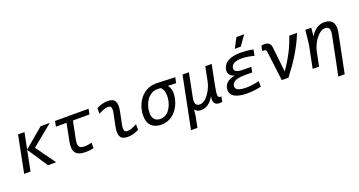

<svg xmlns="http://www.w3.org/2000/svg" viewBox="-47 -1451 4492 2401"><g transform="rotate(-20 2199.0 -250.0)"><path d="M465.3 0H356.4L177.7 -269.5L124 0H39.1L136.7 -490.2H221.7L178.2 -272L437 -490.2H559.1L278.3 -260.7Z M964.8 -4.9Q941.9 0.5 913.6 3.7Q885.3 6.8 861.8 6.8Q812 6.8 778.1 -4.2Q744.1 -15.1 725.6 -39.1Q707 -63 703.4 -100.8Q699.7 -138.7 710.9 -192.9L755.9 -418.9H614.7L628.9 -490.2H1074.7L1061 -418.9H840.8L794.9 -189.9Q788.1 -156.2 787.8 -132.6Q787.6 -108.9 796.1 -93.8Q804.7 -78.6 822.8 -71.8Q840.8 -64.9 870.6 -64.9Q889.2 -64.9 914.8 -68.4Q940.4 -71.8 964.8 -78.1Z M1566.4 -30.8Q1532.7 -12.2 1495.4 -1.7Q1458 8.8 1415.5 8.8Q1380.9 8.8 1357.4 -1Q1334 -10.7 1321.5 -32Q1309.1 -53.2 1307.6 -86.4Q1306.2 -119.6 1315.4 -167L1348.6 -331.1Q1354.5 -358.9 1354.2 -377.7Q1354 -396.5 1349.1 -407.7Q1344.2 -418.9 1334.7 -423.6Q1325.2 -428.2 1312.5 -428.2Q1279.3 -428.2 1247.1 -415.3Q1214.8 -402.3 1181.6 -383.8V-459Q1215.3 -477.5 1252.7 -488.3Q1290 -499 1332.5 -499Q1367.2 -499 1390.6 -489.3Q1414.1 -479.5 1426.5 -458.3Q1439 -437 1440.4 -403.8Q1441.9 -370.6 1432.6 -323.2L1399.4 -159.2Q1394 -130.9 1394 -112.3Q1394 -93.8 1399.2 -82.5Q1404.3 -71.3 1413.6 -66.7Q1422.9 -62 1435.5 -62Q1468.8 -62 1501 -75Q1533.2 -87.9 1566.4 -106Z M2104.5 -419.9Q2120.6 -401.9 2130.9 -373.8Q2141.1 -345.7 2141.1 -316.9Q2141.1 -277.3 2132.8 -238Q2124.5 -198.7 2108.4 -162.6Q2092.3 -126.5 2068.8 -95Q2045.4 -63.5 2015.1 -40.5Q1984.9 -17.6 1947.5 -4.4Q1910.2 8.8 1866.7 8.8Q1781.2 8.8 1733.9 -36.6Q1686.5 -82 1686.5 -172.9Q1686.5 -210.9 1694.6 -249.8Q1702.6 -288.6 1718.8 -324.7Q1734.9 -360.8 1759 -392.6Q1783.2 -424.3 1815.2 -448Q1847.2 -471.7 1887 -485.4Q1926.8 -499 1974.6 -499Q2003.4 -499 2035.2 -497.6Q2066.9 -496.1 2099.9 -494.6Q2132.8 -493.2 2165.5 -491.7Q2198.2 -490.2 2228.5 -490.2L2213.4 -416.5Q2181.6 -416.5 2154.5 -417.2Q2127.4 -418 2104.5 -419.9ZM2010.7 -424.3Q2006.3 -424.8 2000 -425Q1993.7 -425.3 1982.9 -425.5Q1972.2 -425.8 1970 -425.8Q1967.8 -425.8 1962.4 -425.8Q1917.5 -425.8 1882.6 -403.3Q1847.7 -380.9 1823.2 -345.2Q1798.8 -309.6 1786.1 -266.1Q1773.4 -222.7 1773.4 -180.2Q1773.4 -122.1 1800.3 -92.5Q1827.1 -63 1878.4 -63Q1906.7 -63 1930.9 -73.2Q1955.1 -83.5 1974.6 -101.3Q1994.1 -119.1 2008.8 -143.3Q2023.4 -167.5 2033.7 -195.1Q2043.9 -222.7 2049.1 -252.2Q2054.2 -281.7 2054.2 -311Q2054.2 -345.7 2043.9 -375.2Q2033.7 -404.8 2010.7 -424.3Z M2410.2 -490.2 2348.1 -178.2Q2341.3 -146 2342.3 -124.3Q2343.3 -102.5 2351.3 -89.4Q2359.4 -76.2 2371.6 -70.6Q2383.8 -64.9 2405.3 -64.9Q2424.8 -64.9 2444.8 -74.7Q2464.8 -84.5 2483.6 -101.6Q2502.4 -118.7 2519 -141.8Q2535.6 -165 2550 -191.7Q2564.5 -218.3 2575 -247.3Q2585.4 -276.4 2591.3 -305.2L2628.4 -490.2H2713.4L2660.2 -225.1Q2649.9 -173.8 2646.2 -142.6Q2642.6 -111.3 2645 -94.5Q2647.5 -77.6 2656 -72.3Q2664.6 -66.9 2679.2 -66.9H2688L2675.3 1Q2667.5 2.4 2658.7 3.7Q2649.9 4.9 2640.1 4.9Q2543.9 4.9 2566.4 -112.8Q2531.2 -50.8 2487.3 -21.5Q2443.4 7.8 2393.1 7.8Q2365.7 7.8 2344.2 -2.7Q2322.8 -13.2 2312 -31.7L2301.3 55.2L2272.5 200.2H2187L2325.2 -490.2Z M3192.9 -12.2Q3142.6 -1.5 3098.4 3.7Q3054.2 8.8 3011.2 8.8Q2953.1 8.8 2910.6 0.2Q2868.2 -8.3 2840.8 -23.9Q2813.5 -39.6 2800.3 -62.3Q2787.1 -85 2787.1 -112.8Q2787.1 -140.1 2796.1 -163.8Q2805.2 -187.5 2824 -206.1Q2842.8 -224.6 2871.1 -237.1Q2899.4 -249.5 2938 -254.9Q2916 -258.8 2900.6 -267.8Q2885.3 -276.9 2875.2 -288.8Q2865.2 -300.8 2860.6 -314Q2856 -327.1 2856 -338.9Q2856 -355 2860.1 -373.3Q2864.3 -391.6 2874.5 -409.4Q2884.8 -427.2 2902.3 -443.4Q2919.9 -459.5 2947 -471.9Q2974.1 -484.4 3011.5 -491.7Q3048.8 -499 3099.1 -499Q3136.7 -499 3179.9 -495.4Q3223.1 -491.7 3267.1 -481L3251 -401.9Q3207 -414.1 3166.7 -420.4Q3126.5 -426.8 3085 -426.8Q3044.9 -426.8 3018.1 -419.4Q2991.2 -412.1 2974.9 -400.4Q2958.5 -388.7 2951.7 -373.5Q2944.8 -358.4 2944.8 -342.8Q2944.8 -313.5 2975.1 -300.3Q3005.4 -287.1 3067.9 -287.1H3167L3152.8 -216.8H3055.2Q3008.8 -216.8 2975.6 -210.7Q2942.4 -204.6 2921.1 -193.1Q2899.9 -181.6 2889.9 -165Q2879.9 -148.4 2879.9 -127.9Q2879.9 -112.3 2887.7 -100.6Q2895.5 -88.9 2912.8 -80.6Q2930.2 -72.3 2957.8 -68.1Q2985.4 -64 3024.9 -64Q3058.1 -64 3099.6 -69.3Q3141.1 -74.7 3192.9 -86.9ZM3222.2 -700.2 3128.9 -568.8H3049.8L3119.1 -700.2ZM2749 -490.2Z M3418.9 -391.1Q3416.5 -410.6 3408 -418.2Q3399.4 -425.8 3385.7 -425.8Q3381.8 -425.8 3375.2 -425Q3368.7 -424.3 3361.8 -422.9L3375 -491.2Q3387.7 -494.1 3397.5 -495.6Q3407.2 -497.1 3417 -497.1Q3453.6 -497.1 3476.1 -479Q3498.5 -460.9 3503.9 -415L3530.8 -166L3539.1 -89.8Q3609.9 -189 3661.1 -288.8Q3712.4 -388.7 3745.6 -490.2H3848.6Q3825.2 -429.2 3793.9 -366.9Q3762.7 -304.7 3725.3 -242.9Q3688 -181.2 3645.3 -120.1Q3602.5 -59.1 3556.6 0H3467.8Z M4232.4 200.2H4147.5L4251 -313Q4263.2 -372.6 4249.3 -399.2Q4235.4 -425.8 4196.3 -425.8Q4165 -425.8 4134 -404.3Q4103 -382.8 4076.2 -348.4Q4049.3 -314 4029.5 -271Q4009.8 -228 4001 -185.1L3963.9 0H3878.9L3932.1 -265.1Q3934.1 -274.4 3936.5 -289.6Q3939 -304.7 3942.1 -330.3Q3945.3 -356 3949.5 -394.8Q3953.6 -433.6 3959 -490.2H4039.1L4026.9 -377Q4061 -436 4108.6 -467.5Q4156.2 -499 4211.9 -499Q4289.6 -499 4321.8 -452.1Q4354 -405.3 4335.9 -314Z"/></g></svg>

Font: Code New Roman
Style: Italic
Weight: 400
Italic angle: -11°
Monospace: yes
Designer: Sam Radian
Foundry: Code New Roman
Version: Version 1.508 October 19, 2014